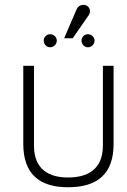

<svg xmlns="http://www.w3.org/2000/svg" viewBox="-20 -778 533 808"><path d="M78 -501V-172C78 -47 145 10 266 10C391 10 458 -47 458 -172V-501H413V-165C413 -63 346 -31 266 -31C190 -31 123 -62 123 -165V-501ZM250 -617H286L354 -715C363 -728 359 -750 341 -756C325 -761 309 -754 302 -738ZM191 -634C176 -634 164 -622 164 -607C164 -592 176 -579 191 -579C206 -579 219 -592 219 -607C219 -622 206 -634 191 -634ZM350 -634C335 -634 323 -622 323 -607C323 -592 335 -579 350 -579C365 -579 378 -592 378 -607C378 -622 365 -634 350 -634Z"/></svg>

Font: Advent Pro
Style: Light
Weight: 300
Designer: Andreas Kalpakidis
Foundry: Andreas Kalpakidis
Version: Version 2.002 2007